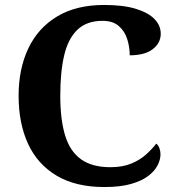

<svg xmlns="http://www.w3.org/2000/svg" viewBox="-20 -744 708 774"><path d="M401 10Q285 10 208 -36Q131 -82 93 -164.5Q55 -247 55 -358Q55 -466 94 -548.5Q133 -631 210 -677.5Q287 -724 400 -724Q477 -724 527.5 -708.5Q578 -693 603 -667Q628 -641 628 -608Q628 -571 596 -546Q564 -521 503 -521Q503 -554 493 -586Q483 -618 459 -639Q435 -660 393 -660Q330 -660 292.5 -624.5Q255 -589 239 -522Q223 -455 223 -358Q223 -262 242.5 -198Q262 -134 306.5 -102Q351 -70 425 -70Q474 -70 509 -84.5Q544 -99 568.5 -121Q593 -143 610 -165Q618 -159 622.5 -147Q627 -135 627 -122Q627 -101 615.5 -78Q604 -55 578 -35Q552 -15 508.5 -2.5Q465 10 401 10Z"/></svg>

Font: Noto Serif Kannada
Style: Regular
Weight: 400
Designer: Universal Thirst, Indian Type Foundry and the Monotype Design Team
Foundry: Monotype Imaging Inc.
Version: Version 2.003